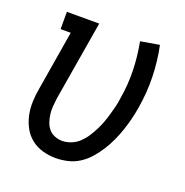

<svg xmlns="http://www.w3.org/2000/svg" viewBox="-103 -628 706 731"><g transform="rotate(20 250.0 -262.5)"><path d="M197 8Q170 8 144 0.5Q118 -7 98 -23Q78 -39 65.5 -62Q53 -85 47.5 -111Q42 -137 43 -164.5Q44 -192 49 -219L89 -460H48V-530H179L125 -208Q123 -192 121.5 -175.5Q120 -159 122 -143Q124 -127 129 -112Q134 -97 143.5 -85.5Q153 -74 168 -68Q183 -62 199 -62Q216 -62 234 -69Q252 -76 266 -89Q280 -102 290.5 -118Q301 -134 309.5 -150.5Q318 -167 324.5 -184.5Q331 -202 336 -219.5Q341 -237 345.5 -254.5Q350 -272 352 -290Q362 -348 360.5 -405.5Q359 -463 348 -520L424 -533Q437 -471 438.5 -407.5Q440 -344 429 -279Q425 -255 419 -231Q413 -207 405 -183.5Q397 -160 386.5 -137Q376 -114 362.5 -92.5Q349 -71 331.5 -51Q314 -31 292 -17Q270 -3 245.5 2.5Q221 8 197 8Z"/></g></svg>

Font: Iosevka Curly Slab Oblique
Style: Regular
Weight: 400
Italic angle: -9°
Monospace: yes
Designer: Belleve Invis
Foundry: Belleve Invis
Version: Version 11.1.0; ttfautohint (v1.8.3)